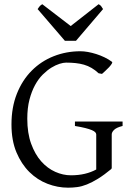

<svg xmlns="http://www.w3.org/2000/svg" viewBox="-20 -872 623 907"><path d="M508.8 -580.1Q512.2 -577.6 507.8 -570.6Q503.4 -563.5 495.4 -554.7Q487.3 -545.9 477.8 -537.4Q468.3 -528.8 461.9 -522.9L445.8 -525.9Q429.7 -541 412.6 -551Q395.5 -561 376.7 -566.4Q357.9 -571.8 336.9 -574Q315.9 -576.2 292 -576.2Q279.8 -576.2 261.5 -570.6Q243.2 -564.9 222.9 -552.5Q202.6 -540 182.1 -519.8Q161.6 -499.5 145.5 -470Q129.4 -440.4 119.1 -401.1Q108.9 -361.8 108.9 -311Q108.9 -243.2 127.2 -192.9Q145.5 -142.6 174.8 -109.6Q204.1 -76.7 241 -60.3Q277.8 -43.9 314.9 -43.9Q350.6 -43.9 380.6 -51Q410.6 -58.1 434.6 -71.3V-236.8Q434.6 -242.2 429.9 -247.3Q425.3 -252.4 413.8 -257.3Q402.3 -262.2 383.1 -267.1Q363.8 -272 334 -276.9V-297.9H559.1V-276.9Q531.2 -270 519.5 -259Q507.8 -248 507.8 -236.8V-78.1Q507.8 -78.1 507.3 -77.6Q506.8 -77.1 505.9 -76.7Q506.8 -76.2 507.8 -75.2Q471.7 -45.4 443.1 -27.8Q414.6 -10.3 390.6 -0.7Q366.7 8.8 345.2 11.7Q323.7 14.6 301.8 14.6Q252.4 14.6 204.6 -3.7Q156.7 -22 118.9 -59.3Q81.1 -96.7 57.6 -152.6Q34.2 -208.5 34.2 -284.2Q34.2 -365.2 59.8 -429.4Q85.4 -493.7 129.9 -538.3Q174.3 -583 233.6 -606.4Q293 -629.9 359.9 -629.9Q376 -629.9 395.3 -626.5Q414.6 -623 434.6 -616.7Q454.6 -610.4 473.9 -601.1Q493.2 -591.8 508.8 -580.1ZM338.9 -679.2H286.6L157.7 -829.1Q161.1 -834 163.6 -837.4Q166 -840.8 168.2 -843.3Q170.4 -845.7 173.1 -847.7Q175.8 -849.6 179.7 -852.1L314 -749L445.8 -852.1Q454.1 -847.7 457.5 -843.3Q460.9 -838.9 466.8 -829.1Z"/></svg>

Font: Gentium
Style: Regular
Weight: 400
Designer: J. Victor Gaultney
Version: Version 1.03; 2011; OFL 1.1 release